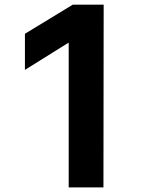

<svg xmlns="http://www.w3.org/2000/svg" viewBox="-20 -780 687 831"><path d="M87.9 -477.5V-633.8L294.9 -759.8H428.7L427.7 31.2H277.3V-595.7Z"/></svg>

Font: GenEi M Gothic v2 Bold
Style: Regular
Weight: 700
Version: Version 2.0